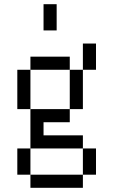

<svg xmlns="http://www.w3.org/2000/svg" viewBox="-20 -770 540 915"><path d="M250 -625H187.5V-750H250ZM62.5 -62.5H125V62.5H62.5ZM62.5 -437.5H125V-250H62.5ZM125 62.5H375V125H125ZM125 -250H312.5V-187.5H187.5V-125H375V-62.5H125ZM125 -500H312.5V-437.5H125ZM312.5 -437.5H375V-250H312.5ZM375 -62.5H437.5V62.5H375ZM375 -562.5H437.5V-437.5H375Z"/></svg>

Font: ChillBitmapSE 16px
Style: Regular
Weight: 400
Designer: Designed by Warren2060
Foundry: ChillType
Version: Version 1.000